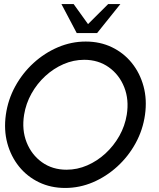

<svg xmlns="http://www.w3.org/2000/svg" viewBox="-20 -919 790 952"><path d="M303 13Q232 13 173.2 -15.2Q114.5 -43.5 74.2 -93.5Q34 -143.5 16.2 -209.2Q-1.5 -275 9 -350Q19.5 -425 55.5 -490.8Q91.5 -556.5 146.2 -606.5Q201 -656.5 267.5 -684.8Q334 -713 405 -713Q476.5 -713 535 -684.8Q593.5 -656.5 633.8 -606.5Q674 -556.5 691.8 -490.8Q709.5 -425 699 -350Q688.5 -275 652.5 -209.2Q616.5 -143.5 561.8 -93.5Q507 -43.5 440.8 -15.2Q374.5 13 303 13ZM310 -77.5Q363 -77.5 412.5 -99Q462 -120.5 503 -158.2Q544 -196 571.8 -245.2Q599.5 -294.5 608.5 -350Q620.5 -424.5 596 -486.5Q571.5 -548.5 519.5 -585.5Q467.5 -622.5 397.5 -622.5Q344.5 -622.5 295 -601Q245.5 -579.5 204.5 -541.8Q163.5 -504 136 -454.8Q108.5 -405.5 99.5 -350Q87.5 -275 112 -213.2Q136.5 -151.5 188.2 -114.5Q240 -77.5 310 -77.5ZM360.5 -755 284.5 -899H345L416.5 -799.5L516.5 -899H577L461.5 -755Z"/></svg>

Font: Urbanist Medium
Style: Italic
Weight: 500
Italic angle: -8°
Designer: Corey Hu
Foundry: Corey Hu
Version: Version 1.330; ttfautohint (v1.8.4.7-5d5b)